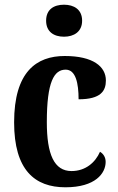

<svg xmlns="http://www.w3.org/2000/svg" viewBox="-20 -786 502 816"><path d="M252 -630C294 -630 329 -651 329 -698C329 -746 294 -766 252 -766C209 -766 176 -746 176 -698C176 -651 209 -630 252 -630ZM258 10C386 10 429 -50 429 -98C429 -117 420 -132 405 -141C385 -95 343 -59 284 -59C210 -59 179 -130 179 -267C179 -439 210 -490 259 -490C302 -490 314 -432 314 -364C409 -364 430 -400 430 -444C430 -503 376 -548 255 -548C135 -548 40 -481 40 -266C40 -63 128 10 258 10Z"/></svg>

Font: Noto Serif Devanagari Condensed
Style: Bold
Weight: 700
Width: 3
Designer: Universal Thirst, Indian Type Foundry and the Monotype Design Team
Foundry: Monotype Imaging Inc.
Version: Version 2.004